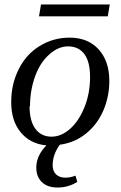

<svg xmlns="http://www.w3.org/2000/svg" viewBox="-20 -639 540 857"><path d="M325 173 323 174Q284 198 237 198Q192 198 167 174Q142 150 142 109Q142 56 187 10Q114 3 72 -49Q30 -100 30 -183Q30 -263 63 -329Q96 -396 156 -433Q217 -471 291 -471Q372 -471 420 -419Q468 -366 468 -278Q468 -208 441 -145Q414 -83 363 -42Q313 -2 247 7Q215 51 215 99Q215 124 230 139Q245 154 272 154Q294 154 317 145ZM114 -165H112Q112 -99 138 -64Q164 -29 210 -29Q254 -29 294 -65Q333 -100 358 -163Q382 -224 382 -295Q382 -363 357 -397Q331 -432 284 -432Q240 -432 200 -396Q159 -360 137 -299Q114 -236 114 -165ZM154 -566 163 -619H470L461 -566Z"/></svg>

Font: Libra Serif Modern
Style: Italic
Weight: 400
Italic angle: -12°
Designer: Stefan Peev, Context Ltd
Foundry: Stefan Peev, Context Ltd
Version: Version 1.000